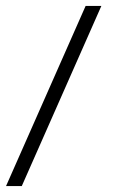

<svg xmlns="http://www.w3.org/2000/svg" viewBox="-57 -588 387 649"><path d="M285.6 -567.9 16.6 41H-36.6L232.4 -567.9Z"/></svg>

Font: XB Khoramshahr
Style: Regular
Weight: 400
Designer: Behnam
Foundry: Irmug
Version: Version 8.005 2009